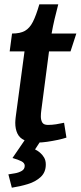

<svg xmlns="http://www.w3.org/2000/svg" viewBox="-20 -653 375 893"><path d="M251 -633Q242 -599 234 -565Q226 -531 220 -497H335L308 -414H208L172 -139Q171 -132 170.5 -125Q170 -118 170 -111Q170 -95 176.5 -83.5Q183 -72 203 -72Q222 -72 241 -75Q260 -78 278 -82L289 -13Q271 -7 247 -2Q223 3 199 6.5Q175 10 155 10Q117 10 94 -0.5Q71 -11 61 -32Q51 -53 51 -82Q51 -87 51.5 -92.5Q52 -98 52.5 -104Q53 -110 54 -116L94 -414H25L36 -497Q74 -497 96 -509.5Q118 -522 133 -551.5Q148 -581 163 -633ZM193 112Q193 148 169.5 170Q146 192 110 203Q74 214 35 220L19 158Q32 156 49.5 153Q67 150 81 142Q95 134 95 118Q95 105 79.5 97Q64 89 38 82L103 -13H179L143 42Q154 47 165.5 56.5Q177 66 185 79.5Q193 93 193 112Z"/></svg>

Font: Rosario
Style: Italic
Weight: 400
Italic angle: -8.05°
Designer: Hector Gatti
Foundry: Omnibus Type
Version: Version 1.201